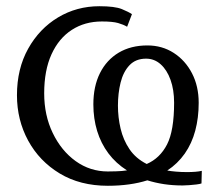

<svg xmlns="http://www.w3.org/2000/svg" viewBox="-20 -586 694 617"><path d="M326.5 11Q237.5 11 172 -28.5Q106.5 -68 70.5 -134.2Q34.5 -200.5 34.5 -280Q34.5 -365 70.5 -429.5Q106.5 -494 166.5 -530Q226.5 -566 299.5 -566Q349 -566 371.5 -556.8Q394 -547.5 404 -540.5L388.5 -500Q377 -507 359.5 -512Q342 -517 307.5 -517Q252.5 -517 210.8 -490Q169 -463 145.5 -411.5Q122 -360 122 -286Q122 -215.5 149.5 -158.5Q177 -101.5 223.2 -68.2Q269.5 -35 326.5 -35Q342.5 -35 353 -35.5Q363.5 -36 371.5 -36.5Q379.5 -37 388 -38.5Q352.5 -61 328.5 -93Q304.5 -125 292.2 -165Q280 -205 280 -250.5Q280 -308.5 301.2 -351Q322.5 -393.5 361.5 -416.8Q400.5 -440 453.5 -440Q501 -440 538.2 -416Q575.5 -392 597 -350.5Q618.5 -309 618.5 -255.5Q618.5 -207.5 607.5 -166.2Q596.5 -125 573.8 -92.5Q551 -60 517.5 -38Q528 -36 545.2 -34.5Q562.5 -33 581 -33Q595.5 -33 607.8 -34Q620 -35 628.5 -37L627.5 3.5Q622 5.5 611.2 6.8Q600.5 8 588.5 9Q576.5 10 567 10Q535.5 10 507.2 5.8Q479 1.5 453.5 -6.5Q427 2 394.8 6.5Q362.5 11 326.5 11ZM451.5 -59Q494 -77.5 516.8 -121.8Q539.5 -166 539.5 -256Q539.5 -297.5 528 -329.5Q516.5 -361.5 496.2 -379.5Q476 -397.5 449.5 -397.5Q416 -397.5 396 -376.2Q376 -355 367.5 -320.5Q359 -286 359 -246.5Q359 -209 367.5 -172.8Q376 -136.5 396 -106.8Q416 -77 451.5 -59Z"/></svg>

Font: Merriweather 28pt Light
Style: Regular
Weight: 300
Version: Version 2.100